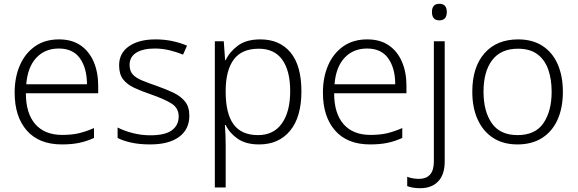

<svg xmlns="http://www.w3.org/2000/svg" viewBox="-20 -749 3035 1009"><path d="M290 -542Q358 -542 403.5 -510.5Q449 -479 472.5 -424Q496 -369 496 -298V-259H116Q116 -153 165.5 -96.5Q215 -40 307 -40Q356 -40 393 -48.5Q430 -57 474 -76V-24Q434 -6 395 2Q356 10 305 10Q185 10 121 -63Q57 -136 57 -262Q57 -343 84.5 -406Q112 -469 164 -505.5Q216 -542 290 -542ZM289 -494Q216 -494 170.5 -445Q125 -396 118 -306H437Q437 -390 400.5 -442Q364 -494 289 -494Z M975 -141Q975 -69 921 -29.5Q867 10 769 10Q713 10 670 0.5Q627 -9 598 -24V-79Q633 -61 678 -49.5Q723 -38 770 -38Q848 -38 883.5 -64.5Q919 -91 919 -137Q919 -181 882 -204.5Q845 -228 773 -253Q723 -270 685.5 -287.5Q648 -305 627 -332Q606 -359 606 -406Q606 -470 658 -506Q710 -542 797 -542Q845 -542 886.5 -533Q928 -524 963 -509L942 -462Q911 -475 872 -484.5Q833 -494 794 -494Q731 -494 696 -472Q661 -450 661 -408Q661 -376 678 -357.5Q695 -339 727 -326Q759 -313 805 -297Q853 -280 891 -262Q929 -244 952 -216Q975 -188 975 -141Z M1348 -542Q1450 -542 1507 -473Q1564 -404 1564 -269Q1564 -134 1504.5 -62Q1445 10 1342 10Q1272 10 1229 -20Q1186 -50 1166 -92H1162Q1164 -67 1165 -37.5Q1166 -8 1166 17V236H1109V-532H1156L1163 -433H1166Q1186 -476 1230 -509Q1274 -542 1348 -542ZM1340 -493Q1251 -493 1209 -437Q1167 -381 1166 -276V-266Q1166 -152 1207.5 -95.5Q1249 -39 1336 -39Q1418 -39 1461.5 -100.5Q1505 -162 1505 -270Q1505 -377 1463.5 -435Q1422 -493 1340 -493Z M1910 -542Q1978 -542 2023.5 -510.5Q2069 -479 2092.5 -424Q2116 -369 2116 -298V-259H1736Q1736 -153 1785.5 -96.5Q1835 -40 1927 -40Q1976 -40 2013 -48.5Q2050 -57 2094 -76V-24Q2054 -6 2015 2Q1976 10 1925 10Q1805 10 1741 -63Q1677 -136 1677 -262Q1677 -343 1704.5 -406Q1732 -469 1784 -505.5Q1836 -542 1910 -542ZM1909 -494Q1836 -494 1790.5 -445Q1745 -396 1738 -306H2057Q2057 -390 2020.5 -442Q1984 -494 1909 -494Z M2250 -686Q2250 -729 2289 -729Q2328 -729 2328 -686Q2328 -642 2289 -642Q2250 -642 2250 -686ZM2189 240Q2166 240 2149 237Q2132 234 2120 229V180Q2148 191 2183 191Q2219 191 2239.5 169Q2260 147 2260 99V-532H2317V100Q2317 168 2283 204Q2249 240 2189 240Z M2938 -267Q2938 -183 2910.5 -121Q2883 -59 2829.5 -24.5Q2776 10 2699 10Q2625 10 2572 -24Q2519 -58 2490.5 -120.5Q2462 -183 2462 -267Q2462 -396 2526 -469Q2590 -542 2703 -542Q2779 -542 2831.5 -507.5Q2884 -473 2911 -411Q2938 -349 2938 -267ZM2521 -267Q2521 -164 2564.5 -101.5Q2608 -39 2700 -39Q2793 -39 2836 -102Q2879 -165 2879 -267Q2879 -333 2861 -384Q2843 -435 2804 -464Q2765 -493 2702 -493Q2612 -493 2566.5 -433Q2521 -373 2521 -267Z"/></svg>

Font: Noto Sans Arabic Light
Style: Regular
Weight: 300
Designer: Monotype Design Team, Nadine Chahine, Nizar Qandah and Khaled Hosny
Foundry: Monotype Imaging Inc.
Version: Version 2.012; ttfautohint (v1.8.4.7-5d5b)